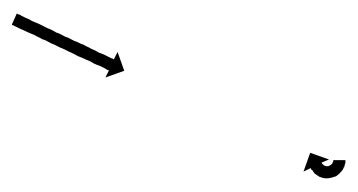

<svg xmlns="http://www.w3.org/2000/svg" viewBox="-156 -408 589 316"><g transform="rotate(-90 138.0 -250.5)"><path d="M272 -515Q272 -514 271.5 -512.5Q271 -511 270 -510Q269 -508 268 -506Q267 -504 266 -502Q264 -496 261 -492Q260 -489 258.5 -486Q257 -483 256 -480Q254 -476 252.5 -473Q251 -470 249 -466Q248 -463 246 -459Q244 -455 242 -452Q241 -448 239 -444.5Q237 -441 235 -437Q234 -433 232 -429.5Q230 -426 228 -422Q227 -418 225 -414.5Q223 -411 222 -407Q220 -404 218.5 -400.5Q217 -397 215 -394Q214 -391 212.5 -388Q211 -385 209 -382Q208 -379 207 -376.5Q206 -374 205 -372Q204 -370 203 -368Q202 -366 201 -364Q200 -362 199.5 -361Q199 -360 199 -359Q198 -358 198 -357L210 -351L179 -340L168 -371L180 -365Q180 -366 180 -366.5Q180 -367 180 -367Q182 -370 183 -372Q184 -374 185 -376Q186 -378 187 -380Q188 -383 189 -385.5Q190 -388 191 -390Q193 -393 194.5 -396Q196 -399 197 -402Q199 -406 200.5 -409.5Q202 -413 203 -416Q205 -420 207 -423.5Q209 -427 210 -430Q212 -434 214 -438Q216 -442 217 -445Q219 -449 221 -453Q223 -457 224 -460Q226 -464 228 -467.5Q230 -471 231 -475Q233 -478 234.5 -481.5Q236 -485 238 -488Q241 -496 243 -500Q246 -506 248 -511Q249 -513 250 -515Q251 -517 252 -519Q252 -520 253 -521Q254 -522 254 -524Q254 -524 254.5 -524.5Q255 -525 255 -525L273 -517Q273 -516 273 -516Q273 -516 272 -515ZM31 24Q31 24 31 24Q31 24 31 24Q31 24 31 24Q31 24 31 24Q30 24 29 24Q29 24 29 24Q29 24 29 24Q28 24 28 24Q28 24 28 24Q27 24 25 23Q25 23 25 23Q25 23 25 23Q25 23 24.5 23Q24 23 24 23Q22 22 20 22Q20 22 20 21.5Q20 21 20 21Q20 21 19.5 21Q19 21 19 21Q17 20 15 19Q15 19 15 18.5Q15 18 14 18Q14 18 14 18Q14 18 14 18Q12 16 10 14Q10 14 9.5 14Q9 14 9 14Q9 14 9 13.5Q9 13 9 13Q7 11 5 8Q5 8 5 8Q5 8 5 8Q5 8 5 7.5Q5 7 5 7Q4 4 3 1Q3 1 3 1Q3 1 3 1Q3 0 3 0Q3 0 3 0Q2 -3 2 -6Q2 -6 2 -6.5Q2 -7 2 -7Q2 -7 2 -7Q2 -7 2 -7Q2 -11 3 -14Q3 -14 3 -14Q3 -14 3 -14Q3 -14 3 -14Q3 -14 3 -14Q4 -17 5 -20Q5 -20 5.5 -20Q6 -20 6 -20Q6 -21 6 -21Q6 -21 6 -21Q7 -23 9 -25Q9 -25 9 -25Q9 -25 9 -25Q9 -26 9 -26Q9 -26 9 -26Q11 -27 13 -29Q13 -29 13 -29Q13 -29 13 -29Q13 -29 13 -29Q13 -29 13 -29Q15 -30 16 -31Q16 -31 16 -31Q16 -31 16 -31Q16 -31 16 -31.5Q16 -32 16 -32Q17 -32 18 -33Q18 -33 18 -33Q18 -33 18 -33Q18 -33 18 -33Q18 -33 18 -33Q19 -33 19 -33L13 -45L44 -34L33 -3L28 -15Q28 -15 27 -15Q27 -15 27 -15Q27 -15 27 -15Q27 -15 27 -15Q27 -15 27 -15Q27 -15 27 -14Q27 -14 27 -14Q27 -14 27 -14Q27 -15 27 -15Q27 -15 27 -15Q26 -14 25 -14Q25 -14 25.5 -14Q26 -14 26 -14Q26 -14 26 -14Q26 -14 26 -14Q25 -13 24 -12Q24 -12 24 -12Q24 -12 24 -13Q24 -13 24.5 -13Q25 -13 25 -13Q24 -12 23 -11Q23 -11 23 -11Q23 -11 23 -11Q23 -11 23 -11Q23 -11 23 -11Q23 -10 22 -8Q22 -8 22 -8.5Q22 -9 22 -9Q22 -9 22 -9Q22 -9 22 -9Q22 -8 22 -6Q22 -6 22 -6Q22 -6 22 -6Q22 -6 22 -6.5Q22 -7 22 -7Q22 -5 22 -3Q22 -3 22 -3.5Q22 -4 22 -4Q22 -4 22 -4Q22 -4 22 -4Q23 -3 23 -1Q23 -1 23 -1Q23 -1 23 -1Q23 -2 23 -2Q23 -2 23 -2Q24 0 25 1Q25 1 25 1Q25 1 24 1Q24 0 24 0Q24 0 24 0Q25 1 26 2Q26 2 26 2Q26 2 26 2Q26 2 26 2Q26 2 26 2Q27 3 28 3Q28 3 28 3Q28 3 28 3Q28 3 28 3Q28 3 28 3Q29 3 30 4Q30 4 30 4Q30 4 30 4Q29 4 29 4Q29 4 29 4Q30 4 31 4Q31 4 31 4Q31 4 31 4Q31 4 31 4Q31 4 31 4Q31 4 32 4Q32 4 32 4Q32 4 32 4Q32 4 32 4Q32 4 32 4Q32 4 32 4V24Q32 24 31 24Z"/></g></svg>

Font: FRB American Cursive Just Arrows Light
Style: Italic
Weight: 300
Italic angle: -25°
Version: Version 2.0;Modular Font Editor K font №1